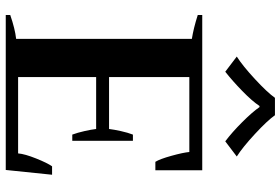

<svg xmlns="http://www.w3.org/2000/svg" viewBox="-178 -822 999 684"><g transform="rotate(90 322.0 -479.5)"><path d="M235 -782 181 -823Q214 -844 261.5 -888Q309 -932 328 -959H390Q409 -932 456.5 -888Q504 -844 537 -823L483 -782Q451 -806 415 -842Q379 -878 361 -904H357Q340 -878 303.5 -842.5Q267 -807 235 -782ZM602 -165 585 0H33V-16Q82 -33 118 -37V-663Q80 -669 33 -684V-700H586V-533H556Q546 -549 534.5 -590.5Q523 -632 521 -654H254V-368H439Q441 -385 446.5 -410Q452 -435 459 -453H481V-237H459Q452 -256 446.5 -280.5Q441 -305 439 -322H254V-44H526Q528 -68 544 -108Q560 -148 572 -165Z"/></g></svg>

Font: Trirong SemiBold
Style: Regular
Weight: 600
Designer: Katatrad Team
Foundry: CadsonDemak
Version: Version 1.000